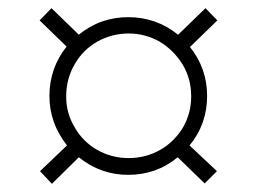

<svg xmlns="http://www.w3.org/2000/svg" viewBox="-20 -530 629 470"><path d="M78 -111C78 -111 107 -80 107 -80C107 -80 173 -145 173 -145C209 -116 249 -102 294 -102C339 -102 380 -116 415 -145C415 -145 481 -81 481 -81C481 -81 511 -111 511 -111C511 -111 444 -174 444 -174C473 -209 487 -250 487 -295C487 -340 473 -380 445 -415C445 -415 512 -480 512 -480C512 -480 483 -510 483 -510C483 -510 416 -445 416 -445C380 -474 339 -488 294 -488C249 -488 208 -474 173 -445C173 -445 106 -510 106 -510C106 -510 77 -480 77 -480C77 -480 143 -416 143 -416C115 -381 101 -340 101 -295C101 -251 115 -211 144 -174C144 -174 78 -111 78 -111ZM372 -163C349 -150 323 -143 295 -143C267 -143 241 -150 218 -163C195 -176 176 -195 163 -218C149 -241 142 -266 142 -294C142 -323 149 -349 163 -373C176 -396 195 -415 218 -428C241 -441 267 -448 295 -448C322 -448 348 -441 371 -428C394 -414 413 -395 427 -372C441 -349 448 -323 448 -294C448 -266 441 -241 428 -218C414 -195 395 -176 372 -163Z"/></svg>

Font: BUSH 25 TRIRONG
Style: Regular
Weight: 400
Designer: Katatrad Team
Foundry: CadsonDemak